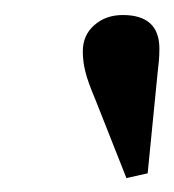

<svg xmlns="http://www.w3.org/2000/svg" viewBox="-20 -872 238 262"><path d="M152.5 -629 110 -736.5Q100 -760 96.5 -774Q93 -788 93 -802Q93 -824 108.8 -837.8Q124.5 -851.5 147.5 -851.5Q197.5 -851.5 197.5 -805.5Q197.5 -797 196.8 -788.8Q196 -780.5 195 -772L181.5 -635.5Z"/></svg>

Font: Libre Caslon Text Medium Italic
Style: Regular
Weight: 500
Italic angle: -22.583°
Designer: Pablo Impallari, Rodrigo Fuenzalida, Katja Schimmel
Foundry: Pablo Impallari, Rodrigo Fuenzalida
Version: Version 2.000